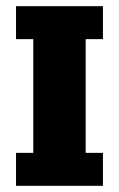

<svg xmlns="http://www.w3.org/2000/svg" viewBox="-20 -603 386 623"><path d="M32 0V-107H88V-476H32V-583H314V-476H258V-107H314V0Z"/></svg>

Font: Rokkitt SemiBold ExtraBold
Style: Regular
Weight: 800
Version: Version 3.103